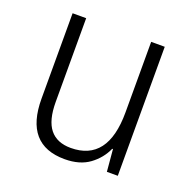

<svg xmlns="http://www.w3.org/2000/svg" viewBox="-102 -633 740 744"><g transform="rotate(20 268.0 -261.0)"><path d="M455 -532V0H410L402 -91H399Q380 -48 340.5 -19Q301 10 239 10Q75 10 75 -180V-532H131V-187Q131 -111 160 -75Q189 -39 246 -39Q399 -39 399 -241V-532Z"/></g></svg>

Font: Noto Sans Myanmar UI SemiCondensed Light
Style: Regular
Weight: 300
Width: 4
Designer: Monotype Design Team
Foundry: Monotype Imaging Inc.
Version: Version 2.103; ttfautohint (v1.8.4.7-5d5b)